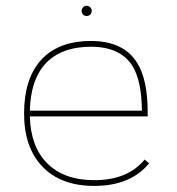

<svg xmlns="http://www.w3.org/2000/svg" viewBox="-20 -627 599 650"><path d="M460.4 -252.4Q459.5 -354.5 427.7 -404.8Q387.2 -468.3 288.6 -468.8Q186 -468.8 132.8 -410.2Q83.5 -355.5 81.1 -252.4ZM139.2 -74.7Q196.3 -17.1 299.3 -17.1Q412.6 -17.1 469.7 -86.9L484.9 -74.2Q421.9 2.4 299.3 2.4Q185.5 2.4 123 -63.5Q61.5 -128.4 61.5 -242.7Q61.5 -357.9 116.7 -421.4Q175.3 -488.3 288.6 -488.3Q398.4 -487.8 443.8 -415Q480 -358.4 480 -245.6V-232.9H81.1Q83.5 -131.3 139.2 -74.7ZM285.6 -602.1Q290.5 -597.2 290.5 -589.8Q290.5 -583 285.6 -577.6Q280.3 -572.8 273.4 -572.8Q266.1 -572.8 261.2 -577.6Q256.3 -583 256.3 -589.8Q256.3 -597.2 261.2 -602.1Q266.1 -607.4 273.4 -607.4Q280.3 -607.4 285.6 -602.1Z"/></svg>

Font: Fortheenas_01
Style: Regular
Weight: 100
Designer: Situjuh Nazara
Version: Version 1.10 September 8, 2014